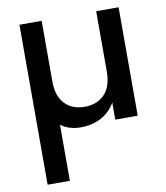

<svg xmlns="http://www.w3.org/2000/svg" viewBox="-89 -625 832 961"><g transform="rotate(-10 327.0 -144.5)"><path d="M579 -551V0H465V-87Q438 -40 392.5 -16Q347 8 289 8Q229 8 188 -23V262H75V-551H188V-243Q188 -169 225 -129.5Q262 -90 326 -90Q390 -90 427.5 -129.5Q465 -169 465 -243V-551Z"/></g></svg>

Font: Poppins Medium A&M
Style: Regular
Weight: 500
Designer: Ninad Kale (Devanagari), Jonny Pinhorn (Latin)
Foundry: Indian Type Foundry
Version: 4.004